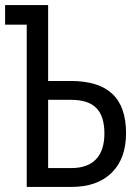

<svg xmlns="http://www.w3.org/2000/svg" viewBox="-20 -734 540 754"><path d="M475 -211Q475 -111 418.5 -55.5Q362 0 261 0H85V-637H0V-714H138H169V-416H258Q367 -416 421 -365.5Q475 -315 475 -211ZM390 -210Q390 -278 358 -310Q326 -342 259 -342H169V-74H260Q324 -74 357 -108.5Q390 -143 390 -210Z"/></svg>

Font: Noto Sans Mono UI Cond
Style: Regular
Weight: 400
Width: 3
Monospace: yes
Designer: Monotype Design team
Foundry: Monotype Imaging Inc.
Version: Version 1.000